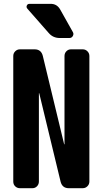

<svg xmlns="http://www.w3.org/2000/svg" viewBox="-20 -990 540 1010"><path d="M415 -730.5Q429.7 -730.5 439.9 -720.2Q450.2 -710 450.2 -695.3V-35.2Q450.2 -20.5 439.9 -10.3Q429.7 0 415 0H341.8Q307.6 0 298.8 -34.2L186.5 -499Q186.5 -500 185.5 -500Q184.6 -500 184.6 -499V-35.2Q184.6 -20.5 174.8 -10.3Q165 0 150.4 0H85Q70.3 0 60.1 -9.8Q49.8 -19.5 49.8 -35.2V-695.3Q49.8 -710 60.1 -720.2Q70.3 -730.5 85 -730.5H162.1Q196.3 -730.5 205.1 -696.3L317.4 -231.4Q317.4 -230.5 318.4 -230.5Q319.3 -230.5 319.3 -231.4V-695.3Q319.3 -710 329.1 -720.2Q338.9 -730.5 353.5 -730.5ZM296.9 -939.5 363.3 -821.3Q369.1 -811.5 363.3 -800.8Q357.4 -790 344.7 -790H294.9Q258.8 -790 236.3 -816.4L124 -944.3Q117.2 -952.1 121.1 -960.9Q125 -969.7 134.8 -969.7H245.1Q279.3 -970.7 296.9 -939.5Z"/></svg>

Font: Rounded-L Mgen+ 1mn bold
Style: Bold
Weight: 700
Designer: [Source Han Sans]
Ryoko NISHIZUKA  (kana & ideographs); Paul D. Hunt (Latin, Greek & Cyrillic); Wenlong ZHANG  (bopomofo
Version: Version 1.059.20150602